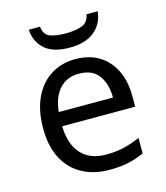

<svg xmlns="http://www.w3.org/2000/svg" viewBox="-110 -807 776 900"><g transform="rotate(-15 278.5 -357.0)"><path d="M288.6 -533.2Q388.2 -533.2 445.3 -468.5Q502.4 -403.8 502.4 -296.9V-245.1H147.9Q150.4 -156.7 193.1 -110.1Q235.8 -63.5 313 -63.5Q362.3 -63.5 400.6 -72.8Q439 -82 479.5 -99.6V-24.4Q439.5 -6.8 400.9 1.5Q362.3 9.8 309.1 9.8Q235.4 9.8 179 -20.8Q122.6 -51.3 90.8 -110.8Q59.1 -170.4 59.1 -257.8Q59.1 -343.8 87.9 -405.5Q116.7 -467.3 168.5 -500.2Q220.2 -533.2 288.6 -533.2ZM287.6 -462.9Q227.1 -462.9 191.9 -423.3Q156.7 -383.8 149.9 -313.5H413.1Q412.6 -380.4 382.3 -421.6Q352.1 -462.9 287.6 -462.9ZM393.6 -722.7H448.2Q442.9 -664.1 399.4 -627.9Q356 -591.8 278.3 -591.8Q198.7 -591.8 158.4 -627.2Q118.2 -662.6 113.8 -722.7H168.5Q172.9 -682.6 201.4 -671.9Q230 -661.1 280.8 -661.1Q324.7 -661.1 356.4 -672.9Q388.2 -684.6 393.6 -722.7Z"/></g></svg>

Font: Lunasima
Style: Regular
Weight: 400
Designer: The DocRepair Project, Monotype Design Team
Foundry: Google
Version: Version 2.009